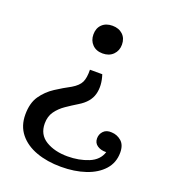

<svg xmlns="http://www.w3.org/2000/svg" viewBox="-129 -618 798 892"><g transform="rotate(20 270.5 -172.0)"><path d="M275 -521Q307 -521 326.5 -502.5Q346 -484 346 -453Q346 -423 326.5 -403.5Q307 -384 275 -384Q243 -384 224 -403.5Q205 -423 205 -453Q205 -484 224 -502.5Q243 -521 275 -521ZM307 -293Q324 -241 312.5 -198Q301 -155 251 -125Q223 -108 196 -89.5Q169 -71 151.5 -46.5Q134 -22 134 13Q134 68 177.5 94.5Q221 121 285 121Q342 121 388.5 102Q435 83 448 41Q422 42 404 30Q386 18 386 -5Q386 -26 400.5 -41Q415 -56 441 -54Q468 -53 489 -35Q510 -17 510 21Q510 71 478.5 106Q447 141 393.5 159Q340 177 273 177Q205 177 151 157.5Q97 138 66 99.5Q35 61 35 5Q35 -52 59.5 -87.5Q84 -123 121 -147Q158 -171 194 -190Q226 -209 236.5 -231Q247 -253 246 -293Z"/></g></svg>

Font: Montagu Slab 16pt
Style: Regular
Weight: 400
Designer: Florian Karsten
Foundry: Florian Karsten
Version: Version 1.000; ttfautohint (v1.8.3)